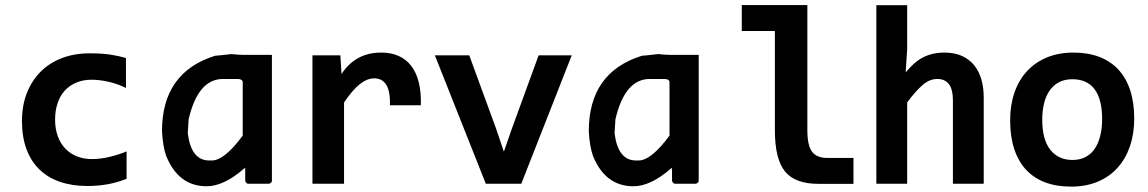

<svg xmlns="http://www.w3.org/2000/svg" viewBox="-20 -710 4438 742"><path d="M469.2 -19Q434.1 -4.9 396.5 2Q358.9 8.8 317.9 8.8Q258.8 8.8 211.9 -7.3Q165 -23.4 132.3 -55.2Q99.6 -86.9 82.3 -133.8Q64.9 -180.7 64.9 -242.2Q64.9 -301.8 83.7 -350.1Q102.5 -398.4 136.7 -432.6Q170.9 -466.8 219 -485.4Q267.1 -503.9 326.2 -503.9Q374.5 -503.9 407.5 -498.8Q440.4 -493.7 466.8 -485.8V-370.1Q436.5 -385.3 401.1 -393.6Q365.7 -401.9 334 -401.9Q300.8 -401.9 274.4 -390.6Q248 -379.4 230 -359.4Q211.9 -339.4 202.4 -310.8Q192.9 -282.2 192.9 -248Q192.9 -212.4 203.1 -184.1Q213.4 -155.8 232.2 -136Q251 -116.2 277.3 -105.7Q303.7 -95.2 335.9 -95.2Q351.6 -95.2 368.9 -97.4Q386.2 -99.6 403.6 -103.8Q420.9 -107.9 437.7 -113.3Q454.6 -118.7 469.2 -125Z M1030.8 -498V-10.3Q1030.8 -5.4 1021 0H938Q933.1 0 927.7 -10.3V-59.6H924.3Q845.7 9.8 778.3 9.8Q670.4 9.8 622.6 -106.4Q609.4 -142.6 606 -202.6Q606 -430.7 811.5 -494.6Q818.8 -494.6 874.5 -501Q902.8 -498 918 -498ZM705.6 -195.8Q718.3 -89.8 788.6 -89.8H798.3Q847.2 -89.8 918 -186V-395Q914.6 -404.8 897.9 -404.8H841.8Q745.1 -404.8 709 -249Z M1486.8 -303.2Q1487.8 -331.1 1484.1 -350.6Q1480.5 -370.1 1472.4 -382.8Q1464.4 -395.5 1452.6 -401.4Q1440.9 -407.2 1425.8 -407.2Q1399.4 -407.2 1371.3 -385.5Q1343.3 -363.8 1309.6 -314V0H1187.5V-496.1H1295.4L1299.8 -423.8Q1312 -442.9 1327.4 -458Q1342.8 -473.1 1361.6 -484.1Q1380.4 -495.1 1403.3 -501Q1426.3 -506.8 1453.6 -506.8Q1491.2 -506.8 1520.3 -493.9Q1549.3 -481 1569.1 -455.6Q1588.9 -430.2 1598.4 -391.8Q1607.9 -353.5 1606.4 -303.2Z M1994.6 0H1857.4L1660.6 -496.1H1793.5L1896.5 -214.8L1927.2 -124L1957.5 -210.9L2061.5 -496.1H2189.5Z M2680.2 -498V-10.3Q2680.2 -5.4 2670.4 0H2587.4Q2582.5 0 2577.1 -10.3V-59.6H2573.7Q2495.1 9.8 2427.7 9.8Q2319.8 9.8 2272 -106.4Q2258.8 -142.6 2255.4 -202.6Q2255.4 -430.7 2460.9 -494.6Q2468.3 -494.6 2523.9 -501Q2552.2 -498 2567.4 -498ZM2355 -195.8Q2367.7 -89.8 2438 -89.8H2447.8Q2496.6 -89.8 2567.4 -186V-395Q2564 -404.8 2547.4 -404.8H2491.2Q2394.5 -404.8 2358.4 -249Z M2974.6 -207V-590.3H2846.7V-690.4H3100.1V-207Q3100.1 -148.4 3117.9 -124Q3135.7 -99.6 3177.7 -99.6H3278.3V0.5H3142.6Q3052.7 0.5 3013.7 -47.4Q2974.6 -95.2 2974.6 -207Z M3662.6 0V-323.2Q3662.6 -404.8 3602.1 -404.8Q3571.8 -404.8 3544.2 -380.4Q3516.6 -356 3485.8 -314V0H3366.7V-689.9H3485.8V-520L3480 -430.2Q3495.1 -448.2 3510.7 -462.6Q3526.4 -477.1 3544.4 -486.8Q3562.5 -496.6 3583.5 -501.7Q3604.5 -506.8 3629.9 -506.8Q3668 -506.8 3696.3 -494.4Q3724.6 -481.9 3743.7 -459.2Q3762.7 -436.5 3772.2 -404.5Q3781.7 -372.6 3781.7 -333V0Z M4363.3 -252Q4363.3 -193.4 4346.7 -144.8Q4330.1 -96.2 4298.8 -61.5Q4267.6 -26.9 4222.2 -7.8Q4176.8 11.2 4118.7 11.2Q4063.5 11.2 4020 -4.9Q3976.6 -21 3946.3 -53Q3916 -85 3899.9 -133.1Q3883.8 -181.2 3883.8 -245.1Q3883.8 -304.2 3900.6 -352.5Q3917.5 -400.9 3949 -435.1Q3980.5 -469.2 4025.9 -488Q4071.3 -506.8 4128.4 -506.8Q4184.1 -506.8 4227.5 -490.5Q4271 -474.1 4301.3 -441.9Q4331.5 -409.7 4347.4 -362.1Q4363.3 -314.5 4363.3 -252ZM4239.3 -249Q4239.3 -326.2 4210.2 -365Q4181.2 -403.8 4124.5 -403.8Q4093.3 -403.8 4071.3 -391.6Q4049.3 -379.4 4035.2 -358.2Q4021 -336.9 4014.4 -308.6Q4007.8 -280.3 4007.8 -248Q4007.8 -170.4 4039.1 -131.1Q4070.3 -91.8 4124.5 -91.8Q4154.3 -91.8 4176.3 -103.8Q4198.2 -115.7 4211.9 -137Q4225.6 -158.2 4232.4 -187Q4239.3 -215.8 4239.3 -249Z"/></svg>

Font: Code New Roman
Style: Bold
Weight: 700
Monospace: yes
Designer: Sam Radian
Foundry: Code New Roman
Version: Version 1.508 October 19, 2014